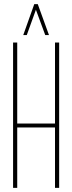

<svg xmlns="http://www.w3.org/2000/svg" viewBox="-20 -905 348 925"><path d="M43 0V-700H63V-310H245V-700H265V0H245V-291H63V0ZM92 -736 145 -885H162L216 -736H198L153 -858L109 -736Z"/></svg>

Font: Georama ExtraCondensed Thin
Style: Regular
Weight: 100
Width: 2
Designer: Jean-Baptiste Levee
Foundry: Production Type
Version: Version 1.001